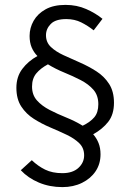

<svg xmlns="http://www.w3.org/2000/svg" viewBox="-20 -704 532 785"><path d="M235 61Q183 61 139 42.5Q95 24 65 -8L110 -49Q135 -25 164.5 -10.5Q194 4 235 4Q277 4 300.5 -17.5Q324 -39 324 -69Q324 -99 304 -118.5Q284 -138 252.5 -153Q221 -168 185.5 -183Q150 -198 118.5 -218Q87 -238 67 -268.5Q47 -299 47 -345Q47 -390 71 -422Q95 -454 133 -475Q118 -490 109.5 -510Q101 -530 101 -557Q101 -590 117.5 -619Q134 -648 166.5 -666Q199 -684 248 -684Q294 -684 332.5 -667Q371 -650 399 -627L363 -580Q339 -599 312 -612.5Q285 -626 251 -626Q207 -626 187.5 -606Q168 -586 168 -560Q168 -531 188 -512Q208 -493 239.5 -478.5Q271 -464 306.5 -448.5Q342 -433 374 -412.5Q406 -392 426 -361Q446 -330 446 -284Q446 -236 422.5 -206Q399 -176 361 -155Q375 -139 383 -119Q391 -99 391 -73Q391 -34 371 -4Q351 26 315.5 43.5Q280 61 235 61ZM111 -350Q111 -316 131 -293.5Q151 -271 183 -254.5Q215 -238 251 -223.5Q287 -209 318 -190Q349 -205 365.5 -224.5Q382 -244 382 -278Q382 -314 362 -337Q342 -360 310 -376.5Q278 -393 242.5 -407.5Q207 -422 176 -441Q146 -425 128.5 -404Q111 -383 111 -350Z"/></svg>

Font: Assistant
Style: Regular
Weight: 400
Designer: Hebrew By Ben Nathan, Latin by Paul Hunt
Version: Version 3.000